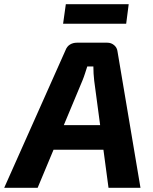

<svg xmlns="http://www.w3.org/2000/svg" viewBox="-59 -893 728 913"><path d="M451 -690Q470 -690 484 -678Q498 -666 500 -647L609 0H457L389 -509Q387 -526 386 -543Q385 -560 385 -577H356Q351 -562 345.5 -544.5Q340 -527 333 -510L120 0H-39L252 -653Q259 -672 273.5 -681Q288 -690 307 -690ZM504 -298 490 -181H134L148 -298ZM553 -873 541 -780H241L254 -873Z"/></svg>

Font: Exo 2
Style: Bold Italic
Weight: 700
Italic angle: -8°
Designer: Natanael Gama
Foundry: Natanael Gama
Version: Version 2.010